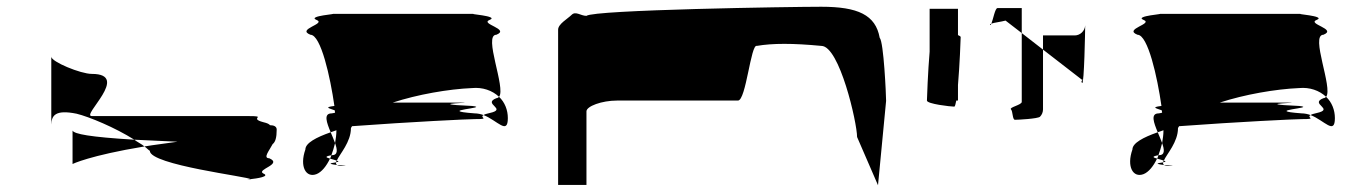

<svg xmlns="http://www.w3.org/2000/svg" viewBox="-20 -736 3990 569"><path d="M132 -367C133 -393 143 -412 207 -399C244 -390 321 -358 378 -322L506 -316C473 -311 438 -307 408 -302C414 -298 418 -293 424 -289C424 -247 721 -212 722 -205C741 -207 782 -213 760 -222C739 -234 819 -249 778 -267C758 -267 779 -291 788 -309C796 -315 800 -328 800 -352C800 -361 792 -365 780 -365C778 -368 773 -371 760 -374C715 -386 775 -392 716 -392H252C219 -392 369 -517 252 -517C219 -517 132 -553 132 -568ZM195 -250C195 -250 245 -275 408 -302C400 -309 387 -315 378 -322C245 -330 200 -339 195 -349ZM722 -205C715 -204 711 -204 716 -204H722Z M885 -293C867 -242 887 -208 918 -220C933 -226 947 -243 958 -266C947 -269 940 -272 962 -276C966 -287 970 -299 973 -312C969 -322 965 -333 960 -344C917 -329 885 -312 885 -293ZM900 -633C931 -633 959 -507 971 -422C936 -418 960 -414 972 -409C972 -407 973 -404 973 -402C971 -401 967 -401 963 -400C938 -400 948 -373 960 -344C966 -346 971 -348 977 -350C977 -337 975 -324 973 -312C980 -292 982 -276 963 -276H962C961 -272 960 -269 958 -266C964 -264 973 -262 978 -260C987 -280 1020 -315 1020 -356C1020 -358 1023 -360 1023 -362C1200 -375 1368 -383 1387 -383C1435 -383 1399 -387 1413 -395C1405 -398 1395 -400 1387 -400C1264 -409 1437 -416 1379 -422C1219 -429 1417 -432 1338 -432H1144C1217 -456 1309 -472 1379 -475C1410 -478 1439 -468 1459 -449C1480 -475 1411 -633 1451 -633C1493 -650 1401 -665 1431 -677C1462 -689 1357 -695 1387 -695H963C988 -695 888 -689 918 -677C948 -665 857 -650 900 -633ZM971 -254C949 -251 963 -249 979 -247C976 -249 975 -252 976 -255C975 -255 973 -254 971 -254ZM976 -255C986 -257 984 -258 978 -260C977 -258 976 -257 976 -255ZM979 -247C982 -245 986 -244 994 -244C1017 -244 997 -245 979 -247ZM1413 -395C1454 -379 1485 -335 1485 -386C1485 -410 1476 -433 1459 -449C1457 -447 1454 -445 1451 -445C1408 -428 1486 -413 1431 -401C1421 -399 1416 -397 1413 -395Z M1634 -188H1718V-406C1718 -421 1763 -438 1809 -438H2167C2191 -438 2205 -607 2223 -600C2269 -608 2330 -608 2414 -600C2468 -600 2520 -372 2520 -330L2582 -187L2606 -437C2606 -454 2599 -612 2587 -624C2575 -692 2522 -716 2414 -716C2326 -716 1739 -707 1718 -689C1701 -689 1686 -704 1674 -692C1662 -680 1634 -665 1634 -648Z M2727 -438C2727 -428 2797 -420 2808 -420C2810 -420 2812 -427 2814 -438H2819V-484C2824 -542 2827 -620 2827 -626C2827 -628 2824 -630 2819 -632V-710H2735V-583C2730 -525 2727 -444 2727 -438Z M2914 -662C2915 -661 2917 -663 2918 -666C2915 -665 2913 -663 2914 -662ZM2918 -666C2926 -669 2945 -671 2960 -675L3008 -638V-712H2936C2929 -712 2923 -678 2918 -666ZM2976 -412C2982 -406 2980 -381 2988 -381C2997 -381 3055 -384 3062 -390C3068 -396 3071 -404 3071 -412V-589L3008 -638V-434C3008 -425 2970 -418 2976 -412ZM3071 -589 3186 -500C3194 -500 3180 -497 3187 -490C3193 -484 3196 -647 3196 -661C3195 -644 3181 -631 3165 -631H3071ZM3196 -662V-661Z M3336 -293C3318 -242 3338 -208 3369 -220C3384 -226 3398 -243 3409 -266C3398 -269 3391 -272 3413 -276C3417 -287 3421 -299 3424 -312C3420 -322 3416 -333 3411 -344C3368 -329 3336 -312 3336 -293ZM3351 -633C3382 -633 3410 -507 3422 -422C3387 -418 3411 -414 3423 -409C3423 -407 3424 -404 3424 -402C3422 -401 3418 -401 3414 -400C3389 -400 3399 -373 3411 -344C3417 -346 3422 -348 3428 -350C3428 -337 3426 -324 3424 -312C3431 -292 3433 -276 3414 -276H3413C3412 -272 3411 -269 3409 -266C3415 -264 3424 -262 3429 -260C3438 -280 3471 -315 3471 -356C3471 -358 3474 -360 3474 -362C3651 -375 3819 -383 3838 -383C3886 -383 3850 -387 3864 -395C3856 -398 3846 -400 3838 -400C3715 -409 3888 -416 3830 -422C3670 -429 3868 -432 3789 -432H3595C3668 -456 3760 -472 3830 -475C3861 -478 3890 -468 3910 -449C3931 -475 3862 -633 3902 -633C3944 -650 3852 -665 3882 -677C3913 -689 3808 -695 3838 -695H3414C3439 -695 3339 -689 3369 -677C3399 -665 3308 -650 3351 -633ZM3422 -254C3400 -251 3414 -249 3430 -247C3427 -249 3426 -252 3427 -255C3426 -255 3424 -254 3422 -254ZM3427 -255C3437 -257 3435 -258 3429 -260C3428 -258 3427 -257 3427 -255ZM3430 -247C3433 -245 3437 -244 3445 -244C3468 -244 3448 -245 3430 -247ZM3864 -395C3905 -379 3936 -335 3936 -386C3936 -410 3927 -433 3910 -449C3908 -447 3905 -445 3902 -445C3859 -428 3937 -413 3882 -401C3872 -399 3867 -397 3864 -395Z"/></svg>

Font: bitstorm
Style: maxext
Weight: 400
Version: Version 0.2